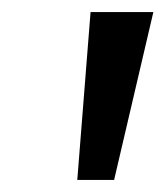

<svg xmlns="http://www.w3.org/2000/svg" viewBox="-20 -725 274 318"><path d="M108 -427 130 -705H234L169 -427Z"/></svg>

Font: Nunito Sans 10pt SemiCondensed Medium
Style: Italic
Weight: 500
Width: 4
Italic angle: -9°
Designer: Vernon Adams
Foundry: Vernon Adams
Version: Version 3.101;gftools[0.9.27]